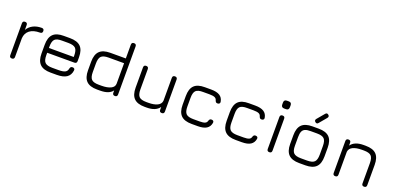

<svg xmlns="http://www.w3.org/2000/svg" viewBox="3 -1539 4889 2380"><g transform="rotate(20 2447.0 -348.5)"><path d="M128.5 0Q97 0 97 -31.5V-452.5Q97 -484 128.5 -484Q160 -484 160 -452.5V-388.5Q187.5 -435 235.5 -459.5Q283.5 -484 348 -484Q379.5 -484 379.5 -452.5Q379.5 -421 348 -421Q260 -421 212.2 -383.5Q164.5 -346 160 -279V-31.5Q160 0 128.5 0Z M516.5 -217V-184.5Q516.5 -116 543.2 -89.5Q570 -63 639 -63H721Q780.5 -63 807.8 -77Q835 -91 841 -125.5Q844.5 -140.5 852 -148Q859.5 -155.5 874.5 -155.5Q890 -155.5 898.2 -147.2Q906.5 -139 904 -123Q896 -60.5 850.8 -30.2Q805.5 0 721 0H639Q543.5 0 498.5 -45Q453.5 -90 453.5 -184.5V-298.5Q453.5 -395.5 498.5 -440.2Q543.5 -485 639 -484H721Q817 -484 861.8 -439.2Q906.5 -394.5 906.5 -298.5V-248.5Q906.5 -217 875 -217ZM639 -421Q570 -422 543.2 -395.5Q516.5 -369 516.5 -298.5V-280H843.5V-298.5Q843.5 -368 817 -394.5Q790.5 -421 721 -421Z M1252 0Q1156.5 0 1111.5 -45Q1066.5 -90 1066.5 -185.5V-298.5Q1066.5 -394.5 1111.5 -439.2Q1156.5 -484 1252 -484H1456.5V-665.5Q1456.5 -697 1488 -697Q1519.5 -697 1519.5 -665.5V-31.5Q1519.5 0 1488 0Q1456.5 0 1456.5 -31.5V-62.5Q1434.5 -32 1394 -16Q1353.5 0 1290 0ZM1252 -63H1290Q1364 -63 1410.2 -85.2Q1456.5 -107.5 1456.5 -152V-421H1252Q1183 -421 1156.2 -394.2Q1129.5 -367.5 1129.5 -298.5V-185.5Q1129.5 -116.5 1156.2 -89.8Q1183 -63 1252 -63Z M2106 -484Q2137.5 -484 2137.5 -452.5V-31.5Q2137.5 0 2106 0Q2074.5 0 2074.5 -31.5V-69Q2025.5 0 1908 0H1880Q1784.5 0 1739.5 -45Q1694.5 -90 1694.5 -185.5V-452.5Q1694.5 -484 1726 -484Q1757.5 -484 1757.5 -452.5V-185.5Q1757.5 -116.5 1784.2 -89.8Q1811 -63 1880 -63H1908Q1979.5 -63 2024.2 -84.2Q2069 -105.5 2074.5 -149.5V-452.5Q2074.5 -484 2106 -484Z M2500 0Q2404.5 0 2359.5 -45Q2314.5 -90 2314.5 -185.5V-299.5Q2314.5 -395.5 2359.2 -440.2Q2404 -485 2500 -484H2582Q2656 -484 2696 -459.2Q2736 -434.5 2745 -381.5Q2748 -366 2739.2 -357.2Q2730.5 -348.5 2714 -348.5Q2699.5 -348.5 2692.5 -356.2Q2685.5 -364 2681 -377.5Q2675 -401.5 2652.2 -411.2Q2629.5 -421 2582 -421H2500Q2431 -422 2404.2 -395.8Q2377.5 -369.5 2377.5 -299.5V-185.5Q2377.5 -116.5 2404.2 -89.8Q2431 -63 2500 -63H2582Q2629.5 -63 2652.2 -72.8Q2675 -82.5 2681 -106.5Q2685.5 -121 2692.8 -128.2Q2700 -135.5 2714.5 -135.5Q2730.5 -135.5 2739.2 -127Q2748 -118.5 2745 -102.5Q2736 -50.5 2696 -25.2Q2656 0 2582 0Z M3081 0Q2985.5 0 2940.5 -45Q2895.5 -90 2895.5 -185.5V-299.5Q2895.5 -395.5 2940.2 -440.2Q2985 -485 3081 -484H3163Q3237 -484 3277 -459.2Q3317 -434.5 3326 -381.5Q3329 -366 3320.2 -357.2Q3311.5 -348.5 3295 -348.5Q3280.5 -348.5 3273.5 -356.2Q3266.5 -364 3262 -377.5Q3256 -401.5 3233.2 -411.2Q3210.5 -421 3163 -421H3081Q3012 -422 2985.2 -395.8Q2958.5 -369.5 2958.5 -299.5V-185.5Q2958.5 -116.5 2985.2 -89.8Q3012 -63 3081 -63H3163Q3210.5 -63 3233.2 -72.8Q3256 -82.5 3262 -106.5Q3266.5 -121 3273.8 -128.2Q3281 -135.5 3295.5 -135.5Q3311.5 -135.5 3320.2 -127Q3329 -118.5 3326 -102.5Q3317 -50.5 3277 -25.2Q3237 0 3163 0Z M3513 -572Q3474 -572 3474 -611.5V-636.5Q3474 -675 3513 -675H3537.5Q3575 -675 3575 -636.5V-611.5Q3575 -572 3537.5 -572ZM3525 0Q3493.5 0 3493.5 -31.5V-452.5Q3493.5 -484 3525 -484Q3556.5 -484 3556.5 -452.5V-31.5Q3556.5 0 3525 0Z M3935 -546Q3914 -564.5 3931.5 -586.5L4013 -683.5Q4031.5 -706 4053.5 -687Q4075 -669.5 4057 -646.5L3975.5 -549.5Q3958 -527 3935 -546ZM3919 0Q3823.5 0 3778.5 -45Q3733.5 -90 3733.5 -184.5V-298.5Q3733.5 -395 3778.5 -439.8Q3823.5 -484.5 3919 -484H4001Q4097 -484 4141.8 -439.2Q4186.5 -394.5 4186.5 -298.5V-185.5Q4186.5 -90 4141.8 -45Q4097 0 4001 0ZM3796.5 -184.5Q3796.5 -116 3823.2 -89.5Q3850 -63 3919 -63H4001Q4070.5 -63 4097 -89.8Q4123.5 -116.5 4123.5 -185.5V-298.5Q4123.5 -368 4097 -394.5Q4070.5 -421 4001 -421H3919Q3873 -421.5 3846.2 -410.2Q3819.5 -399 3808 -372.2Q3796.5 -345.5 3796.5 -298.5Z M4395 0Q4363.5 0 4363.5 -31.5V-452.5Q4363.5 -484 4395 -484Q4426.5 -484 4426.5 -452.5V-415.5Q4476 -484 4593 -484H4621Q4717 -484 4761.8 -439.2Q4806.5 -394.5 4806.5 -298.5V-31.5Q4806.5 0 4775 0Q4743.5 0 4743.5 -31.5V-298.5Q4743.5 -368 4716.8 -394.5Q4690 -421 4621 -421H4593Q4521.5 -421 4477 -400Q4432.5 -379 4426.5 -334.5V-31.5Q4426.5 0 4395 0Z"/></g></svg>

Font: Jura Light Medium
Style: Regular
Weight: 500
Version: Version 5.106